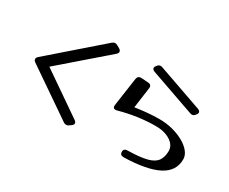

<svg xmlns="http://www.w3.org/2000/svg" viewBox="-113 -1075 1751 1468"><g transform="rotate(30 762.5 -341.0)"><path d="M590 -30Q605 -20 605 -7Q605 5 590 16L574 27Q565 35 551 35Q539 35 528 27L110 -260Q95 -271 95 -283Q95 -295 108 -307L540 -683Q553 -694 565 -694Q576 -694 586 -688L610 -675Q627 -664 627 -651Q627 -640 615 -629L219 -286Z M1362 -576Q1385 -568 1385 -552Q1385 -548 1383 -544Q1381 -540 1378 -535L1374 -530Q1362 -513 1345 -513Q1338 -513 1330 -516L937 -654Q914 -662 914 -678Q914 -683 916 -687Q918 -691 921 -695L925 -700Q937 -717 954 -717Q962 -717 969 -714ZM1058 30Q1024 30 1024 0Q1024 -30 1059 -30Q1165 -32 1224 -47Q1283 -62 1307.5 -95.5Q1332 -129 1332 -184Q1332 -218 1308.5 -244Q1285 -270 1244.5 -285Q1204 -300 1152 -300Q997 -300 835 -255Q831 -254 828 -253.5Q825 -253 822 -253Q795 -253 800 -285L836 -534Q841 -565 873 -563L933 -559Q967 -557 962 -523L937 -342Q987 -350 1042 -355Q1097 -360 1152 -360Q1211 -360 1266.5 -345.5Q1322 -331 1365.5 -306.5Q1409 -282 1434.5 -250.5Q1460 -219 1460 -184Q1460 -79 1359 -27Q1258 25 1058 30Z"/></g></svg>

Font: Yusei Magic
Style: Regular
Weight: 400
Designer: Tanukizamurai
Foundry: Yusei Magic Project
Version: Version 1.200